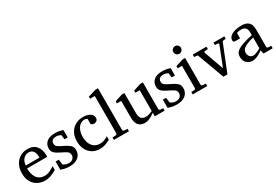

<svg xmlns="http://www.w3.org/2000/svg" viewBox="51 -1704 3857 2682"><g transform="rotate(-30 1979.0 -362.5)"><path d="M456.1 -49.8Q414.1 -23.9 365.5 -5.9Q316.9 12.2 266.1 12.2Q205.6 12.2 152.6 -14.9Q99.6 -42 66.9 -97.2Q34.2 -152.3 34.2 -235.8Q34.2 -314 64.5 -372.1Q94.7 -430.2 147.9 -462.2Q201.2 -494.1 269 -494.1Q362.3 -494.1 409.2 -436.3Q456.1 -378.4 456.1 -289.1Q456.1 -284.2 456.1 -276.1Q456.1 -268.1 455.1 -261.2H130.9Q130.9 -223.1 138.9 -185.3Q147 -147.5 166 -116.7Q185.1 -85.9 217.3 -67.4Q249.5 -48.8 297.9 -48.8Q340.8 -48.8 381.6 -68.6Q422.4 -88.4 456.1 -110.8ZM356 -306.2V-328.1Q356 -377.4 332.3 -411.1Q308.6 -444.8 258.8 -444.8Q209.5 -444.8 174.8 -407.7Q140.1 -370.6 136.2 -306.2Z M854 -145Q854 -71.3 803.2 -29.5Q752.4 12.2 663.1 12.2Q617.2 12.2 578.4 2.7Q539.6 -6.8 524.4 -13.2V-146H575.2L587.4 -61Q602.5 -51.3 624.8 -42.2Q647 -33.2 676.3 -33.2Q719.2 -33.2 742.7 -57.1Q766.1 -81.1 766.1 -110.8Q766.1 -150.4 737.8 -170.7Q709.5 -190.9 657.2 -215.8L644 -222.2Q589.4 -248 560.3 -276.1Q531.2 -304.2 531.2 -349.1Q531.2 -416 578.1 -455.1Q625 -494.1 711.4 -494.1Q755.4 -494.1 789.8 -486.1Q824.2 -478 839.4 -471.2V-353H787.1L779.3 -422.9Q768.6 -431.2 747.6 -438.5Q726.6 -445.8 703.1 -445.8Q662.1 -445.8 642.1 -427Q622.1 -408.2 622.1 -378.9Q622.1 -345.2 646.2 -325.4Q670.4 -305.7 733.9 -276.9Q786.1 -252.9 820.1 -223.4Q854 -193.8 854 -145Z M1320.3 -94.2V-37.1Q1286.6 -19 1244.4 -3.4Q1202.1 12.2 1151.4 12.2Q1081.5 12.2 1030 -20.5Q978.5 -53.2 950.4 -109.6Q922.4 -166 922.4 -237.8Q922.4 -321.8 955.8 -378.9Q989.3 -436 1044.2 -465.1Q1099.1 -494.1 1163.1 -494.1Q1229 -494.1 1273.7 -468.5Q1318.4 -442.9 1318.4 -394Q1318.4 -364.7 1300 -349.9Q1281.7 -335 1259.3 -335Q1242.7 -335 1230.5 -340.6Q1218.3 -346.2 1209 -352.1V-439Q1186 -452.1 1167 -452.1Q1122.6 -452.1 1090.6 -426Q1058.6 -399.9 1041.5 -354.5Q1024.4 -309.1 1024.4 -251Q1024.4 -195.8 1043 -150.1Q1061.5 -104.5 1098.4 -77.6Q1135.3 -50.8 1189.9 -50.8Q1224.6 -50.8 1256.3 -62Q1288.1 -73.2 1320.3 -94.2Z M1624 0H1380.9V-39.1L1434.1 -42Q1440.9 -42 1448.5 -49.3Q1456.1 -56.6 1456.1 -63V-665H1379.9V-698.2L1507.8 -736.8H1548.8V-63Q1548.8 -56.6 1556.2 -49.3Q1563.5 -42 1569.8 -42L1624 -39.1Z M2198.7 0H2040V-57.1Q2022.9 -43.9 1996.6 -27.8Q1970.2 -11.7 1939.9 0.2Q1909.7 12.2 1879.9 12.2Q1815.4 12.2 1778.6 -26.6Q1741.7 -65.4 1741.7 -149.9V-420.9H1671.9V-455.1L1794.9 -494.1H1835V-168.9Q1835 -115.7 1856.7 -85.9Q1878.4 -56.2 1931.6 -56.2Q1962.4 -56.2 1992.2 -66.7Q2022 -77.1 2040 -85.9V-420.9H1969.7V-455.1L2091.8 -494.1H2132.8V-64Q2132.8 -54.7 2139.4 -48.8Q2146 -43 2154.8 -42L2198.7 -39.1Z M2583.5 -145Q2583.5 -71.3 2532.7 -29.5Q2481.9 12.2 2392.6 12.2Q2346.7 12.2 2307.9 2.7Q2269 -6.8 2253.9 -13.2V-146H2304.7L2316.9 -61Q2332 -51.3 2354.2 -42.2Q2376.5 -33.2 2405.8 -33.2Q2448.7 -33.2 2472.2 -57.1Q2495.6 -81.1 2495.6 -110.8Q2495.6 -150.4 2467.3 -170.7Q2439 -190.9 2386.7 -215.8L2373.5 -222.2Q2318.8 -248 2289.8 -276.1Q2260.7 -304.2 2260.7 -349.1Q2260.7 -416 2307.6 -455.1Q2354.5 -494.1 2440.9 -494.1Q2484.9 -494.1 2519.3 -486.1Q2553.7 -478 2568.8 -471.2V-353H2516.6L2508.8 -422.9Q2498 -431.2 2477.1 -438.5Q2456.1 -445.8 2432.6 -445.8Q2391.6 -445.8 2371.6 -427Q2351.6 -408.2 2351.6 -378.9Q2351.6 -345.2 2375.7 -325.4Q2399.9 -305.7 2463.4 -276.9Q2515.6 -252.9 2549.6 -223.4Q2583.5 -193.8 2583.5 -145Z M2835.4 -647Q2835.4 -621.6 2817.9 -603.3Q2800.3 -585 2774.9 -585Q2749.5 -585 2731.2 -603.3Q2712.9 -621.6 2712.9 -647Q2712.9 -672.9 2731.2 -690.4Q2749.5 -708 2774.9 -708Q2800.3 -708 2817.9 -690.4Q2835.4 -672.9 2835.4 -647ZM2886.7 0H2651.9V-39.1L2700.7 -42Q2721.7 -43.5 2721.7 -64V-420.9H2652.8V-456.1L2774.9 -494.1H2814.5V-64Q2814.5 -54.7 2820.6 -48.8Q2826.7 -43 2835.4 -42L2886.7 -39.1Z M3439.9 -442.9 3386.7 -437 3211.9 0H3147L2985.8 -437L2930.7 -442.9V-481.9H3151.9V-442.9L3104 -439.9Q3087.9 -438.5 3087.9 -423.8Q3087.9 -421.9 3088.9 -418L3200.7 -105L3323.7 -418Q3325.2 -420.9 3325.2 -424.3Q3325.2 -439 3310.1 -439.9L3265.1 -442.9V-481.9H3439.9Z M3941.9 0H3793.9L3780.8 -59.1Q3780.8 -59.1 3765.9 -48.3Q3751 -37.6 3726.6 -23.4Q3702.1 -9.3 3672.6 1.5Q3643.1 12.2 3613.8 12.2Q3559.6 12.2 3521.7 -23.9Q3483.9 -60.1 3483.9 -123Q3483.9 -150.9 3493.9 -174.8Q3503.9 -198.7 3533.9 -220.5Q3564 -242.2 3623.3 -262.9Q3682.6 -283.7 3780.8 -305.2V-348.1Q3780.8 -446.8 3687.5 -446.8Q3661.6 -446.8 3642.8 -441.9Q3624 -437 3616.7 -434.1V-347.2H3543.9Q3530.3 -347.2 3518.6 -352.3Q3506.8 -357.4 3506.8 -376Q3506.8 -417 3538.1 -443.1Q3569.3 -469.2 3617.4 -481.7Q3665.5 -494.1 3714.8 -494.1Q3776.9 -494.1 3811 -474.9Q3845.2 -455.6 3858.9 -421.6Q3872.6 -387.7 3872.6 -344.2V-64Q3872.6 -54.7 3878.7 -48.8Q3884.8 -43 3893.6 -42L3941.9 -39.1ZM3780.8 -94.2V-267.1Q3713.4 -250.5 3673.6 -233.6Q3633.8 -216.8 3614.3 -200Q3594.7 -183.1 3588.6 -165.8Q3582.5 -148.4 3582.5 -129.9Q3582.5 -99.1 3602.3 -73Q3622.1 -46.9 3657.7 -46.9Q3677.7 -46.9 3699.2 -54Q3720.7 -61 3739.3 -70.6Q3757.8 -80.1 3769.3 -87.2Q3780.8 -94.2 3780.8 -94.2Z"/></g></svg>

Font: Abyssinica SIL
Style: Regular
Weight: 400
Designer: Victor Gaultney and Lorna Evans
Foundry: SIL International
Version: Version 2.100